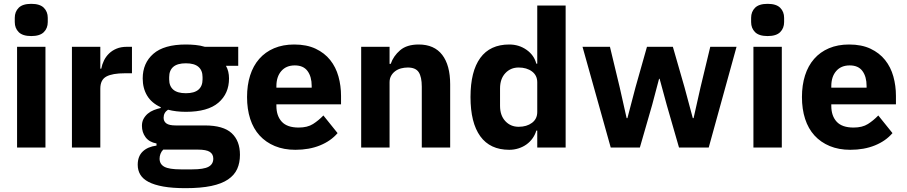

<svg xmlns="http://www.w3.org/2000/svg" viewBox="-20 -769 4727 1001"><path d="M143 -581Q98 -581 77.5 -601.5Q57 -622 57 -654V-676Q57 -708 77.5 -728.5Q98 -749 143 -749Q188 -749 208.5 -728.5Q229 -708 229 -676V-654Q229 -622 208.5 -601.5Q188 -581 143 -581ZM69 -525H217V0H69Z M355 0V-525H503V-411H508Q512 -433 522 -453.5Q532 -474 548.5 -490Q565 -506 588 -515.5Q611 -525 642 -525H668V-387H631Q566 -387 534.5 -370Q503 -353 503 -307V0Z M1231 38Q1231 80 1216.5 112Q1202 144 1169 166.5Q1136 189 1081.5 200.5Q1027 212 947 212Q879 212 831.5 203.5Q784 195 754.5 179.5Q725 164 711.5 141.5Q698 119 698 90Q698 46 724 21Q750 -4 796 -10V-21Q758 -28 739 -53.5Q720 -79 720 -113Q720 -134 728.5 -149.5Q737 -165 750.5 -176.5Q764 -188 782 -195Q800 -202 818 -206V-210Q770 -232 747 -270.5Q724 -309 724 -360Q724 -440 779.5 -488.5Q835 -537 949 -537Q974 -537 999.5 -534.5Q1025 -532 1048 -525H1222V-426H1158Q1174 -398 1174 -360Q1174 -281 1118.5 -233.5Q1063 -186 949 -186Q898 -186 856 -197Q833 -182 833 -155Q833 -136 847.5 -125.5Q862 -115 896 -115H1048Q1144 -115 1187.5 -75Q1231 -35 1231 38ZM949 -283Q993 -283 1014.5 -301.5Q1036 -320 1036 -355V-367Q1036 -402 1014.5 -420.5Q993 -439 949 -439Q905 -439 883.5 -420.5Q862 -402 862 -367V-355Q862 -320 883.5 -301.5Q905 -283 949 -283ZM1092 58Q1092 35 1074 23Q1056 11 1011 11H831Q821 21 816.5 33.5Q812 46 812 58Q812 87 837 100.5Q862 114 922 114H982Q1042 114 1067 100.5Q1092 87 1092 58Z M1520 12Q1460 12 1413 -7.5Q1366 -27 1333.5 -62.5Q1301 -98 1284.5 -149Q1268 -200 1268 -263Q1268 -325 1284 -375.5Q1300 -426 1331.5 -462Q1363 -498 1409 -517.5Q1455 -537 1514 -537Q1579 -537 1625.5 -515Q1672 -493 1701.5 -456Q1731 -419 1744.5 -370.5Q1758 -322 1758 -269V-225H1421V-217Q1421 -165 1449 -134.5Q1477 -104 1537 -104Q1583 -104 1612 -122.5Q1641 -141 1666 -167L1740 -75Q1705 -34 1648.5 -11Q1592 12 1520 12ZM1517 -428Q1472 -428 1446.5 -398.5Q1421 -369 1421 -320V-312H1605V-321Q1605 -369 1583.5 -398.5Q1562 -428 1517 -428Z M1863 0V-525H2011V-436H2017Q2031 -477 2066 -507Q2101 -537 2163 -537Q2244 -537 2285.5 -483Q2327 -429 2327 -329V0H2179V-317Q2179 -368 2163 -392.5Q2147 -417 2106 -417Q2088 -417 2071 -412.5Q2054 -408 2040.5 -398Q2027 -388 2019 -373.5Q2011 -359 2011 -340V0Z M2781 -88H2776Q2770 -67 2757 -48.5Q2744 -30 2725.5 -16.5Q2707 -3 2683.5 4.5Q2660 12 2635 12Q2535 12 2484 -58.5Q2433 -129 2433 -263Q2433 -397 2484 -467Q2535 -537 2635 -537Q2686 -537 2725.5 -509Q2765 -481 2776 -437H2781V-740H2929V0H2781ZM2684 -108Q2726 -108 2753.5 -128.5Q2781 -149 2781 -185V-340Q2781 -376 2753.5 -396.5Q2726 -417 2684 -417Q2642 -417 2614.5 -387.5Q2587 -358 2587 -308V-217Q2587 -167 2614.5 -137.5Q2642 -108 2684 -108Z M3017 -525H3160L3211 -313L3247 -153H3251L3293 -313L3353 -525H3488L3549 -313L3592 -153H3596L3632 -313L3683 -525H3820L3675 0H3520L3456 -222L3419 -358H3416L3380 -222L3316 0H3164Z M3982 -581Q3937 -581 3916.5 -601.5Q3896 -622 3896 -654V-676Q3896 -708 3916.5 -728.5Q3937 -749 3982 -749Q4027 -749 4047.5 -728.5Q4068 -708 4068 -676V-654Q4068 -622 4047.5 -601.5Q4027 -581 3982 -581ZM3908 -525H4056V0H3908Z M4413 12Q4353 12 4306 -7.5Q4259 -27 4226.5 -62.5Q4194 -98 4177.5 -149Q4161 -200 4161 -263Q4161 -325 4177 -375.5Q4193 -426 4224.5 -462Q4256 -498 4302 -517.5Q4348 -537 4407 -537Q4472 -537 4518.5 -515Q4565 -493 4594.5 -456Q4624 -419 4637.5 -370.5Q4651 -322 4651 -269V-225H4314V-217Q4314 -165 4342 -134.5Q4370 -104 4430 -104Q4476 -104 4505 -122.5Q4534 -141 4559 -167L4633 -75Q4598 -34 4541.5 -11Q4485 12 4413 12ZM4410 -428Q4365 -428 4339.5 -398.5Q4314 -369 4314 -320V-312H4498V-321Q4498 -369 4476.5 -398.5Q4455 -428 4410 -428Z"/></svg>

Font: Aneliza ExtraBold
Style: Regular
Weight: 800
Designer: Mike Abbink, Paul van der Laan, Pieter van Rosmalen
Foundry: Bold Monday
Version: Version 3.001;September 8, 2019;FontCreator 11.5.0.2425 64-b